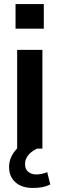

<svg xmlns="http://www.w3.org/2000/svg" viewBox="-20 -736 295 951"><path d="M65 0V-489H190V0ZM57 -594V-716H197V-594ZM143 195Q88 195 56.5 167Q25 139 25 91Q25 49 53 13Q81 -23 127 -42L164 0Q148 7 134 18.5Q120 30 112 45Q104 60 104 77Q104 102 120 115Q136 128 160 128Q174 128 187 125Q200 122 214 117L229 178Q210 187 189.5 191Q169 195 143 195Z"/></svg>

Font: Nunito Sans 12pt ExtraLight
Style: Regular
Weight: 200
Designer: Vernon Adams
Foundry: Vernon Adams
Version: Version 3.101;gftools[0.9.27]